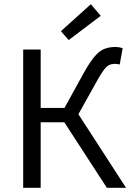

<svg xmlns="http://www.w3.org/2000/svg" viewBox="-20 -891 620 911"><path d="M90 0V-656H173V-379H286L378 -546Q406 -596 428.5 -622.5Q451 -649 474 -658.5Q497 -668 526 -668Q547 -668 562 -662L548 -585Q541 -587 535 -587.5Q529 -588 524 -588Q510 -588 498 -582.5Q486 -577 472.5 -559Q459 -541 439 -505L352 -349L578 0H487L285 -311H173V0ZM306 -701 269 -743 411 -871 458 -816Z"/></svg>

Font: .
Style: 
Weight: 400
Designer: Paul D. Hunt, Dalton Maag
Foundry: Dalton Maag Ltd
Version: Version 1.200